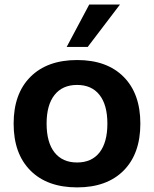

<svg xmlns="http://www.w3.org/2000/svg" viewBox="-20 -814 679 845"><path d="M40 -269.8Q40 -401.9 114 -475.8Q187.9 -549.8 319.6 -549.8Q450.6 -549.8 524.1 -475.8Q597.7 -401.9 597.7 -269.8Q597.7 -137.5 524.1 -63.4Q450.6 10.7 319.6 10.7Q187.9 10.7 114 -63.4Q40 -137.5 40 -269.8ZM452.6 -270Q452.6 -352.1 418.1 -396.1Q383.5 -440.2 319.2 -440.2Q254.9 -440.2 220 -396.1Q185.1 -352.1 185.1 -270Q185.1 -187.3 220 -143.1Q254.9 -98.9 319.2 -98.9Q383.5 -98.9 418.1 -143.1Q452.6 -187.3 452.6 -270ZM372.8 -794.2H508.1L366 -607.4H273.4Z"/></svg>

Font: Min Sans VF VF
Style: Regular
Weight: 400
Designer: Jinseong-Kim, NotoSansCJK, Nunito
Foundry: Jinseong-Kim
Version: Version 1.420;Glyphs 3.1.2 (3151)